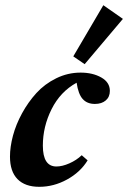

<svg xmlns="http://www.w3.org/2000/svg" viewBox="-20 -702 489 733"><path d="M303.2 -457 259.8 -486.8 374.5 -682.1 449.2 -629.9ZM129.9 11.2Q75.7 11.2 46.9 -18.1Q18.1 -47.4 18.1 -104Q18.1 -141.1 29.5 -184.1Q41 -227.1 64.2 -269.5Q87.4 -312 118.9 -346.7Q150.4 -381.3 194.6 -403.1Q238.8 -424.8 287.6 -424.8Q334 -424.8 366.7 -406.2Q399.4 -387.7 399.4 -355Q399.4 -332 383.8 -318.6Q368.2 -305.2 342.3 -305.2Q312.5 -305.2 295.7 -324Q278.8 -342.8 272.5 -386.2Q210.4 -352.1 177 -285.4Q143.6 -218.8 143.6 -146Q143.6 -66.4 195.3 -66.4Q217.8 -66.4 244.9 -78.4Q272 -90.3 292 -109.4L314.5 -89.8Q286.6 -44.4 235.8 -16.6Q185.1 11.2 129.9 11.2Z"/></svg>

Font: Elstob 18pt ExtraBold
Style: Italic
Weight: 800
Italic angle: -20°
Designer: Peter S. Baker
Version: Version 1.015